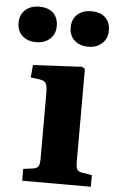

<svg xmlns="http://www.w3.org/2000/svg" viewBox="-96 -804 511 841"><g transform="rotate(5 159.0 -383.0)"><path d="M34 0V-52L79 -58Q95 -61 100.5 -70Q106 -79 106 -106V-388Q106 -422 99.5 -434Q93 -446 70 -449L32 -454L37 -509L252 -520L265 -512V-105Q265 -79 270.5 -70Q276 -61 293 -58L336 -51V0ZM271 -610Q233 -610 210 -631Q187 -652 187 -688Q187 -723 210 -744.5Q233 -766 271 -766Q312 -766 333.5 -745Q355 -724 355 -688Q355 -653 331.5 -631.5Q308 -610 271 -610ZM42 -610Q4 -610 -19 -631Q-42 -652 -42 -688Q-42 -723 -19 -744.5Q4 -766 42 -766Q83 -766 104.5 -745Q126 -724 126 -688Q126 -653 102.5 -631.5Q79 -610 42 -610Z"/></g></svg>

Font: Literata 36pt
Style: Bold
Weight: 700
Designer: Latin by Veronika Burian and Jose Scaglione. Greek by Irene Vlachou. Cyrillic by Vera Evstafieva.
Foundry: TypeTogether
Version: Version 3.002